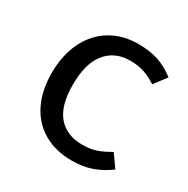

<svg xmlns="http://www.w3.org/2000/svg" viewBox="-131 -657 772 787"><g transform="rotate(30 255.0 -263.5)"><path d="M481 -482 437 -424Q404 -445 376 -454Q348 -463 311 -463Q239 -463 197.5 -412Q156 -361 156 -261Q156 -161 197 -113.5Q238 -66 311 -66Q349 -66 376 -75Q403 -84 439 -105L481 -46Q442 -17 400.5 -2.5Q359 12 307 12Q231 12 174.5 -20.5Q118 -53 87.5 -114Q57 -175 57 -259Q57 -342 87.5 -405.5Q118 -469 174.5 -504Q231 -539 307 -539Q359 -539 399.5 -526Q440 -513 481 -482Z"/></g></svg>

Font: Fira GO
Style: Regular
Weight: 400
Designer: Carrois Corporate
Foundry: Carrois Corporate GbR
Version: Version 0.300